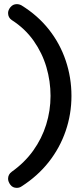

<svg xmlns="http://www.w3.org/2000/svg" viewBox="-20 -722 403 927"><path d="M61 185Q41 185 30 170Q19 155 19 141Q19 120 37 107Q99 63 140.5 5Q182 -53 203 -120.5Q224 -188 224 -259Q224 -330 204 -398Q184 -466 142.5 -525Q101 -584 37 -625Q19 -637 19 -659Q19 -674 31 -688Q43 -702 61 -702Q73 -702 84 -696Q163 -647 216.5 -579Q270 -511 297.5 -429Q325 -347 325 -259Q325 -171 297 -89.5Q269 -8 215.5 60Q162 128 84 178Q74 185 61 185Z"/></svg>

Font: Quicksand SemiBold
Style: Regular
Weight: 600
Designer: Andrew Paglinawan
Foundry: Andrew Paglinawan
Version: Version 3.004